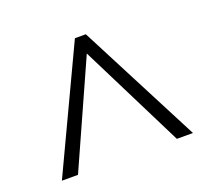

<svg xmlns="http://www.w3.org/2000/svg" viewBox="-84 -817 710 646"><g transform="rotate(-20 271.0 -494.0)"><path d="M35.6 -276.4 240.7 -711.9H279.8L504.9 -276.4H447.3L267.6 -636.2L260.7 -649.9L254.4 -635.7L93.3 -276.4Z"/></g></svg>

Font: Sahel Light FD
Style: Light-FD
Weight: 300
Foundry: Saber Rastikerdar (saber.rastikerdar@gmail.com)
Version: Version 3.3.0